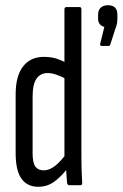

<svg xmlns="http://www.w3.org/2000/svg" viewBox="-20 -710 470 736"><path d="M127 6Q84 6 62 -25.5Q40 -57 40 -122V-348Q40 -419 68.5 -455.5Q97 -492 148 -492Q177 -492 199 -484.5Q221 -477 238 -467V-405Q192 -430 163 -430Q135 -430 120 -408.5Q105 -387 105 -339V-122Q105 -86 115.5 -71.5Q126 -57 148 -57Q169 -57 191 -74Q213 -91 238 -126L241 -67Q213 -31 186.5 -12.5Q160 6 127 6ZM245 0Q239 0 237 -9Q235 -30 233.5 -58.5Q232 -87 232 -101L227 -107V-674Q227 -683 235 -683H285Q292 -683 292 -674V-120Q292 -78 293 -51.5Q294 -25 295 -11Q296 0 289 0ZM369 -534Q363 -534 364 -542L380 -607Q370 -609 363 -617Q356 -625 356 -638V-653Q356 -672 366.5 -681Q377 -690 393 -690Q412 -690 421 -681Q430 -672 430 -653V-638Q430 -628 428 -618Q426 -608 421 -596L403 -540Q401 -534 397 -534Z"/></svg>

Font: Sofia Sans Extra Condensed
Style: Regular
Weight: 400
Designer: Botio Nikoltchev, Ani Petrova
Foundry: lettersoup
Version: Version 4.101